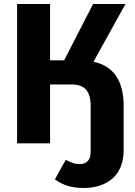

<svg xmlns="http://www.w3.org/2000/svg" viewBox="-20 -713 670 955"><path d="M595 -186V31Q595 125 541 173.5Q487 222 394 222Q310 222 253 179L307 82Q329 93 343 98Q357 103 377 103Q403 103 417 87.5Q431 72 431 42V-185Q431 -241 408 -267Q385 -293 334 -293H229V0H65V-693H229V-413H299L443 -693H604L445 -406Q595 -374 595 -186Z"/></svg>

Font: FiraGOUPP
Style: Bold
Weight: 700
Designer: bBox Type
Foundry: bBox Type GmbH
Version: Version 1.001